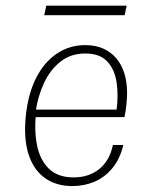

<svg xmlns="http://www.w3.org/2000/svg" viewBox="-20 -636 488 664"><path d="M230.5 7.5Q174.5 7.5 135.5 -20.2Q96.5 -48 79 -101.5Q61.5 -155 69 -232.5Q76.5 -309.5 104.2 -365Q132 -420.5 176 -450.2Q220 -480 275 -480Q310.5 -480 337.2 -468Q364 -456 382.5 -434Q401 -412 410.2 -381.8Q419.5 -351.5 419.5 -315Q419.5 -297.5 417.2 -274.8Q415 -252 410.5 -231H80L104.5 -245Q98 -183.5 108.2 -133Q118.5 -82.5 149.2 -52.5Q180 -22.5 235 -22.5Q287 -22.5 323 -51.2Q359 -80 370.5 -134.5H406.5Q394.5 -85.5 368.2 -54Q342 -22.5 306.5 -7.5Q271 7.5 230.5 7.5ZM103.5 -251 86 -257H407.5L383 -254.5Q390 -306.5 383.2 -351.2Q376.5 -396 350.8 -423.5Q325 -451 275 -451Q224.5 -451 188.8 -422.5Q153 -394 132 -348.5Q111 -303 103.5 -251ZM140 -616.5H418L411 -583.5H133Z"/></svg>

Font: Karla ExtraLight
Style: Italic
Weight: 250
Italic angle: -8°
Designer: Jonathan Pinhorn
Version: Version 2.004;gftools[0.9.33]